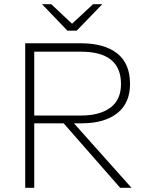

<svg xmlns="http://www.w3.org/2000/svg" viewBox="-20 -894 704 914"><path d="M100 -688H365Q476 -688 537.5 -640Q599 -592 599 -494Q599 -403 538 -355Q477 -307 369 -307H332L606 0H552L283 -307H143V0H100ZM365 -648H143V-344H365Q455 -344 505.5 -381.5Q556 -419 556 -494Q556 -648 365 -648ZM301 -748 180 -874H224L323 -781L423 -874H467L345 -748Z"/></svg>

Font: Roundo Light
Style: Regular
Weight: 300
Designer: Namrata Goyal (Gurmukhi), Shiva Nallaperumal (Latin)
Foundry: Indian Type Foundry
Version: Version 1.000;PS 1.0;hotconv 1.0.88;makeotf.lib2.5.647800